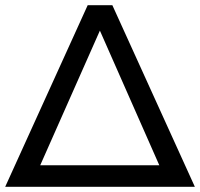

<svg xmlns="http://www.w3.org/2000/svg" viewBox="-21 -720 771 740"><path d="M593 -83H134L364 -602ZM-1 0H730L412 -700H317Z"/></svg>

Font: Montserrat-Alt1 Med
Style: Regular
Weight: 500
Designer: Differentunic
Foundry: Differentunic
Version: Version 7.222